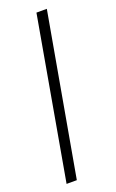

<svg xmlns="http://www.w3.org/2000/svg" viewBox="-120 -591 376 625"><g transform="rotate(-20 68.5 -279.0)"><path d="M-3 0 95.5 -557.5H131.5L32.5 0Z"/></g></svg>

Font: Anybody ExtraLight
Style: Italic
Weight: 200
Italic angle: -10°
Designer: Tyler Finck
Foundry: Etcetera Type Company
Version: Version 1.010; ttfautohint (v1.8.3) -l 8 -r 50 -G 200 -x 14 